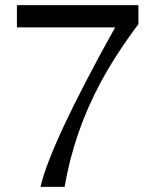

<svg xmlns="http://www.w3.org/2000/svg" viewBox="-20 -729 596 749"><path d="M520 -709V-635Q433 -519 374 -410Q269 -216 232 0H138Q176 -167 429 -622H46V-709Z"/></svg>

Font: SolaimanLipi Normal
Style: Regular
Weight: 400
Designer: Solaiman Karim
Foundry: Ekushey
Version: Designed by Solaiman Karim | Developed Version 2.002 : Al Ma